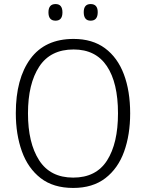

<svg xmlns="http://www.w3.org/2000/svg" viewBox="-20 -917 721 947"><path d="M622 -358Q622 -252 592 -169Q562 -86 499.5 -38Q437 10 341 10Q243 10 180.5 -38.5Q118 -87 88 -170.5Q58 -254 58 -359Q58 -529 130 -627Q202 -725 343 -725Q436 -725 498 -679Q560 -633 591 -550.5Q622 -468 622 -358ZM118 -358Q118 -212 173 -126.5Q228 -41 341 -41Q454 -41 508 -125.5Q562 -210 562 -358Q562 -509 507 -591Q452 -673 343 -673Q229 -673 173.5 -588.5Q118 -504 118 -358ZM219 -856Q219 -897 254 -897Q288 -897 288 -856Q288 -815 254 -815Q219 -815 219 -856ZM393 -857Q393 -897 427 -897Q462 -897 462 -857Q462 -815 427 -815Q393 -815 393 -857Z"/></svg>

Font: Noto Sans Arabic SemCond Light
Style: Regular
Weight: 300
Width: 4
Designer: Monotype Design Team, Nadine Chahine, Nizar Qandah and Khaled Hosny
Foundry: Monotype Imaging Inc.
Version: Version 2.012; ttfautohint (v1.8.4.7-5d5b)